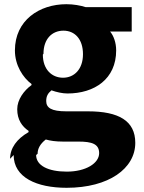

<svg xmlns="http://www.w3.org/2000/svg" viewBox="-20 -591 684 914"><path d="M45 147C45 254 155 303 297 303C498 303 624 211 624 89C624 -16 545 -61 399 -61H296C224 -61 200 -78 200 -110C200 -133 208 -147 225 -161C250 -152 278 -146 301 -146C430 -146 533 -215 533 -351C533 -388 521 -421 504 -441H607V-557H388C363 -565 330 -571 296 -571C167 -571 51 -494 51 -351C51 -280 89 -222 130 -191V-186C94 -160 62 -117 62 -71C62 -21 85 11 116 32V38C60 70 28 114 28 165ZM159 141C159 117 171 94 198 73C219 79 244 83 280 83H353C417 83 452 94 452 138C452 186 389 226 298 226C209 226 152 197 152 147ZM187 -335C187 -406 228 -445 282 -445C336 -445 375 -405 375 -333C375 -261 333 -221 280 -221C227 -221 184 -260 184 -331Z"/></svg>

Font: GenEiGothic-pro-Regular
Style: Bold
Weight: 700
Designer: Ryoko NISHIZUKA (kana & ideographs); Paul D. Hunt (Latin, Greek & Cyrillic); Wenlong ZHANG (bopomofo); Sandoll Communica
Foundry: Adobe Systems Incorporated; o_tamon
Version: Version 1.000.140830